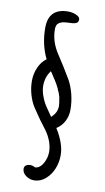

<svg xmlns="http://www.w3.org/2000/svg" viewBox="-82 -746 429 786"><g transform="rotate(10 132.0 -352.5)"><path d="M68 -40Q68 -49 75 -54Q82 -59 92 -59Q103 -59 113 -53Q133 -54 146 -77Q159 -100 159 -125Q159 -147 150.5 -169.5Q142 -192 128 -211Q101 -245 70 -292Q56 -313 47.5 -341.5Q39 -370 39 -400Q39 -429 50.5 -455.5Q62 -482 83 -497Q55 -554 55 -623Q55 -705 137 -705Q154 -705 170 -698Q186 -691 186 -680Q186 -668 175.5 -664Q165 -660 146 -660Q116 -660 104 -649Q95 -642 95 -624Q95 -573 126 -526Q157 -479 184 -433Q198 -409 206.5 -376.5Q215 -344 215 -310Q215 -284 203.5 -262Q192 -240 171 -227Q208 -168 208 -120Q208 -91 197.5 -64.5Q187 -38 167 -20Q145 0 117 0Q99 0 83.5 -11.5Q68 -23 68 -40ZM166 -317Q166 -327 161 -354L155 -372Q150 -381 148 -388Q145 -395 139.5 -404.5Q134 -414 130 -420Q128 -422 125.5 -426.5Q123 -431 119 -437L109 -452Q88 -425 88 -388Q88 -368 96.5 -345Q105 -322 116 -306Q117 -305 142 -268Q166 -289 166 -317Z"/></g></svg>

Font: Amatic SC
Style: Bold
Weight: 700
Designer: Multiple Designers
Foundry: Vernon Adams
Version: Version 2.505